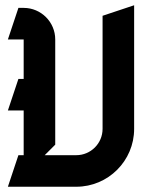

<svg xmlns="http://www.w3.org/2000/svg" viewBox="-20 -700 580 730"><path d="M490 -680 370 -640V-210C370 -154.8 325.2 -110 270 -110H150L190 -150V-550C190 -616.2 136.2 -670 70 -670H50L10 -550H70V-400H50L10 -280H70V-110H50L10 10H270C391.4 10 490 -88.6 490 -210Z"/></svg>

Font: Abibas
Style: Medium
Weight: 500
Version: Version 0.3